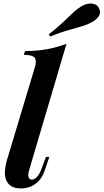

<svg xmlns="http://www.w3.org/2000/svg" viewBox="-20 -1040 580 1074"><path d="M142 -85Q135 -59 140.5 -47Q146 -35 159 -35Q170 -35 186 -49.5Q202 -64 219 -114L237 -162H256L231 -89Q217 -48 195 -26Q173 -4 148 5Q123 14 98 14Q65 14 45 2.5Q25 -9 15.5 -30.5Q6 -52 7.5 -81Q9 -110 19 -145L176 -667Q186 -701 174 -717Q162 -733 113 -733L120 -754Q192 -755 246.5 -765.5Q301 -776 352 -795ZM253 -848Q303 -887 335 -918Q367 -949 391.5 -971.5Q416 -994 443 -1009Q457 -1017 475 -1019.5Q493 -1022 509.5 -1016.5Q526 -1011 534 -993Q546 -970 532.5 -949.5Q519 -929 494 -916Q469 -902 436.5 -892.5Q404 -883 361 -871Q318 -859 260 -836Z"/></svg>

Font: Playfair Display
Style: Bold Italic
Weight: 700
Italic angle: -14°
Designer: Claus Eggers Sørensen
Foundry: Claus Eggers Sørensen
Version: Version 1.203